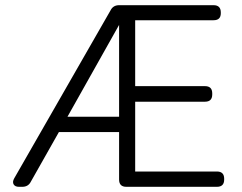

<svg xmlns="http://www.w3.org/2000/svg" viewBox="-20 -720 932 740"><path d="M53 0Q38 0 32.5 -9.5Q27 -19 35 -33L406 -680Q416 -700 439 -700H803Q831 -700 831 -672V-669Q831 -642 803 -642H501V-388H770Q798 -388 798 -360V-356Q798 -328 770 -328H501V-59H816Q844 -59 844 -31V-28Q844 0 816 0H467Q439 0 439 -28V-211H207L99 -20Q89 0 66 0ZM240 -270H439V-624Z"/></svg>

Font: Zen Maru Gothic
Style: Regular
Weight: 400
Designer: Yoshimichi Ohira
Foundry: Positype
Version: Version 1.002